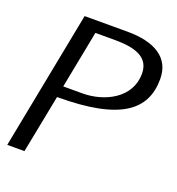

<svg xmlns="http://www.w3.org/2000/svg" viewBox="-123 -770 804 871"><g transform="rotate(20 279.0 -334.5)"><path d="M8 0H91L146 -281C454 -281 558 -368 558 -518C558 -622 474 -669 346 -669H138ZM156 -336 210 -614H305C402 -614 472 -592 472 -512C472 -395 356 -336 248 -336Z"/></g></svg>

Font: KpSans
Style: Italic
Weight: 400
Italic angle: -11°
Version: Version 0.66